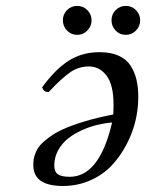

<svg xmlns="http://www.w3.org/2000/svg" viewBox="-20 -614 490 644"><path d="M162.1 -59.1Q162.1 -38.1 174.1 -29.5Q186 -21 213.9 -21Q313.5 -21 356 -203.1Q331.5 -201.2 306.2 -195.1Q280.8 -189 254.6 -177.2Q228.5 -165.5 208.3 -149.4Q188 -133.3 175 -109.9Q162.1 -86.4 162.1 -59.1ZM359.9 -230Q360.8 -237.8 360.8 -264.2Q360.8 -328.6 337.6 -359.9Q314.5 -391.1 277.8 -391.1Q244.1 -391.1 215.8 -371.8Q187.5 -352.5 143.1 -305.2Q134.3 -305.2 129.6 -308.6Q125 -312 121.1 -320.8Q165 -381.3 210.2 -410.2Q255.4 -439 314 -439Q351.1 -439 377.2 -427.5Q403.3 -416 417.5 -394.5Q431.6 -373 437.7 -346.9Q443.8 -320.8 443.8 -287.1Q443.8 -248 434.1 -207.5Q424.3 -167 403.6 -127.9Q382.8 -88.9 354 -58.3Q325.2 -27.8 282.7 -9Q240.2 9.8 190.9 9.8Q91.8 9.8 91.8 -60.1Q91.8 -70.8 92.8 -78.9Q93.8 -86.9 99.4 -101.3Q105 -115.7 115 -127.2Q125 -138.7 145 -153.6Q165 -168.5 192.4 -180.9Q219.7 -193.4 262.9 -206.5Q306.2 -219.7 359.9 -230ZM204.8 -511.5Q190.9 -525.9 190.9 -545.9Q190.9 -565.9 204.8 -580.1Q218.8 -594.2 238.8 -594.2Q258.8 -594.2 272.9 -580.1Q287.1 -565.9 287.1 -545.9Q287.1 -525.9 272.9 -511.5Q258.8 -497.1 238.8 -497.1Q218.8 -497.1 204.8 -511.5ZM367.9 -511.5Q354 -525.9 354 -545.9Q354 -565.9 367.9 -580.1Q381.8 -594.2 401.9 -594.2Q421.9 -594.2 436 -580.1Q450.2 -565.9 450.2 -545.9Q450.2 -525.9 436 -511.5Q421.9 -497.1 401.9 -497.1Q381.8 -497.1 367.9 -511.5Z"/></svg>

Font: Common Serif News
Style: Italic
Weight: 450
Italic angle: -12°
Designer: Philipp H. Poll, Khaled Hosny
Foundry: Stefan Peev, Context Ltd.
Version: Version 1.026